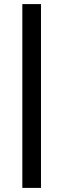

<svg xmlns="http://www.w3.org/2000/svg" viewBox="-20 -731 308 937"><path d="M89 186V-711H180V186Z"/></svg>

Font: Mulish ExtraLight Medium
Style: Regular
Weight: 500
Version: Version 3.603